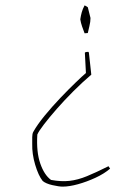

<svg xmlns="http://www.w3.org/2000/svg" viewBox="-20 -476 500 715"><path d="M295 -352Q290 -365 285.5 -378Q281 -391 279 -404Q281 -418 284.5 -430.5Q288 -443 295 -456Q298 -455 301 -453Q304 -451 307 -449Q309 -439 312 -429Q315 -419 317 -409Q317 -395 313 -379Q309 -363 307 -353ZM213 219Q200 219 175.5 213.5Q151 208 139 198Q123 178 111 137.5Q99 97 100 60Q100 48 100 35Q100 22 104 15Q119 -12 146.5 -45.5Q174 -79 205 -111.5Q236 -144 262 -169Q288 -194 300 -204L296 -280Q298 -282 302.5 -282.5Q307 -283 309 -283L311 -280L320 -198Q287 -170 253.5 -136.5Q220 -103 191.5 -70.5Q163 -38 143.5 -12.5Q124 13 119 25Q115 90 130 133Q145 176 170 194Q208 201 239 197.5Q270 194 304 180Q338 166 384 143L390 152Q368 171 335.5 186Q303 201 270.5 210Q238 219 213 219Z"/></svg>

Font: Labrada Thin
Style: Regular
Weight: 100
Designer: Mercedes Jáuregui
Foundry: Omnibus-Type Team
Version: Version 1.000; ttfautohint (v1.8.4.7-5d5b)